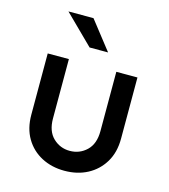

<svg xmlns="http://www.w3.org/2000/svg" viewBox="-107 -786 776 882"><g transform="rotate(15 281.0 -345.0)"><path d="M280.3 10.7Q219.7 10.7 171.4 -14.6Q123 -40 95.2 -86.9Q67.4 -133.8 67.4 -199.2V-490.2H168V-208Q168 -147.5 201.2 -115.7Q234.4 -84 280.3 -84Q327.1 -84 360.4 -115.7Q393.6 -147.5 393.6 -208V-490.2H494.1V-199.2Q494.1 -133.8 465.8 -86.9Q437.5 -40 389.6 -14.6Q341.8 10.7 280.3 10.7ZM246.1 -566.4 109.4 -701.2H228.5L334 -566.4Z"/></g></svg>

Font: Sen Medium
Style: Regular
Weight: 500
Designer: Kosal Sen, Philatype
Foundry: Philatype
Version: Version 2.000;gftools[0.9.31]